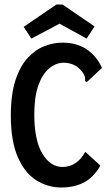

<svg xmlns="http://www.w3.org/2000/svg" viewBox="-20 -820 490 851"><path d="M252 11Q191 11 140 -21.5Q89 -54 58.5 -124.5Q28 -195 28 -308Q28 -402 48.5 -464.5Q69 -527 103 -563.5Q137 -600 177 -615.5Q217 -631 256 -631Q320 -631 364 -601.5Q408 -572 432 -519L370 -461L363 -455L357 -462Q358 -469 356.5 -477.5Q355 -486 346 -500Q327 -524 306 -533Q285 -542 262 -542Q228 -542 198 -517Q168 -492 150 -441.5Q132 -391 132 -313Q132 -199 167.5 -139.5Q203 -80 257 -80Q321 -80 358 -147L425 -86Q394 -33 351.5 -11Q309 11 252 11ZM119 -649 85 -701 230 -800H257L399 -703L364 -649L244 -715Z"/></svg>

Font: Inconsolata SemiCondensed Bold
Style: Regular
Weight: 700
Width: 4
Monospace: yes
Designer: Raph Levien, Cyreal, Brenton Simpson
Foundry: Raph Levien, Cyreal, Google
Version: Version 3.001; ttfautohint (v1.8.2.53-6de2)